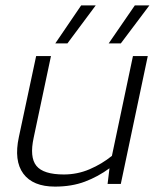

<svg xmlns="http://www.w3.org/2000/svg" viewBox="-20 -682 600 712"><path d="M185 -521 281 -662H335L230 -521ZM383 -521 480 -662H534L428 -521ZM184 10Q102 10 66.5 -38Q31 -86 50 -174L114 -474H169L105 -172Q89 -99 115 -67Q141 -35 217 -35Q267 -35 312.5 -54.5Q358 -74 395 -104L473 -474H528L428 0H379L386 -58Q344 -27 295 -8.5Q246 10 184 10Z"/></svg>

Font: Kanit ExtraLight
Style: Italic
Weight: 275
Italic angle: -12°
Designer: Katatrad Team
Foundry: CadsonDemak
Version: Version 2.000; ttfautohint (v1.8.3)